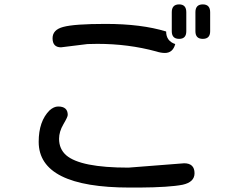

<svg xmlns="http://www.w3.org/2000/svg" viewBox="-20 -804 1040 865"><path d="M787.1 -784.2Q819.3 -784.2 819.3 -749V-663.1Q819.3 -628.9 787.1 -628.9Q753.9 -628.9 753.9 -663.1V-749Q753.9 -784.2 787.1 -784.2ZM893.6 -784.2Q926.8 -784.2 926.8 -749V-663.1Q926.8 -628.9 893.6 -628.9Q860.4 -628.9 860.4 -663.1V-749Q860.4 -784.2 893.6 -784.2ZM722.7 -565.4Q705.1 -565.4 683.6 -572.3Q558.6 -606.4 418.9 -606.4L374 -605.5L254.9 -590.8Q216.8 -590.8 216.8 -631.8Q216.8 -669.9 264.6 -682.6Q314.5 -696.3 456.1 -696.3Q617.2 -696.3 728.5 -662.1Q728.5 -619.1 769.5 -605.5Q758.8 -565.4 722.7 -565.4ZM856.4 -23.4Q856.4 16.6 802.7 28.3Q743.2 40 607.4 41H565.4Q154.3 41 154.3 -165Q154.3 -257.8 203.1 -306.6Q222.7 -324.2 242.2 -324.2Q285.2 -324.2 285.2 -286.1Q285.2 -277.3 265.6 -244.1Q246.1 -210.9 246.1 -178.7Q246.1 -132.8 278.3 -104.5Q342.8 -48.8 558.6 -48.8L809.6 -68.4Q856.4 -68.4 856.4 -23.4Z"/></svg>

Font: FakePearl
Style: Regular
Weight: 400
Version: Version 1.2